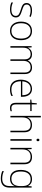

<svg xmlns="http://www.w3.org/2000/svg" viewBox="1858 -2658 1040 4796"><g transform="rotate(90 2378.0 -260.0)"><path d="M416 -137C416 -235 332 -260 241 -290C156 -319 94 -333 94 -407C94 -472 149 -505 240 -505C292 -505 350 -492 388 -474L403 -508C359 -526 304 -540 241 -540C127 -540 55 -490 55 -406C55 -310 127 -289 223 -258C314 -230 377 -206 377 -135C377 -67 329 -24 215 -24C153 -24 92 -39 42 -64V-24C80 -6 141 10 214 10C346 10 416 -45 416 -137Z M984 -265C984 -423 913 -540 756 -540C608 -540 520 -435 520 -265C520 -104 601 10 751 10C907 10 984 -105 984 -265ZM560 -265C560 -415 629 -505 756 -505C891 -505 944 -401 944 -265C944 -124 885 -25 751 -25C622 -25 560 -122 560 -265Z M1669 -540C1579 -540 1519 -499 1491 -434H1489C1469 -503 1414 -540 1339 -540C1245 -540 1195 -489 1172 -438H1169L1163 -530H1132V0H1171V-315C1171 -448 1240 -505 1336 -505C1409 -505 1462 -459 1462 -357V0H1500V-319C1500 -449 1565 -505 1666 -505C1739 -505 1792 -459 1792 -357V0H1830V-359C1830 -483 1765 -540 1669 -540Z M2200 -540C2048 -540 1970 -415 1970 -260C1970 -100 2048 10 2211 10C2277 10 2325 0 2377 -23V-61C2316 -33 2277 -25 2212 -25C2081 -25 2009 -110 2010 -263H2398V-294C2398 -434 2335 -540 2200 -540ZM2200 -505C2307 -505 2358 -421 2358 -297H2011C2023 -432 2094 -505 2200 -505Z M2680 -25C2611 -25 2587 -68 2587 -146V-496H2755V-530H2587V-659H2560L2548 -531L2468 -522V-496H2548V-143C2548 -43 2585 10 2677 10C2711 10 2736 4 2758 -4V-37C2737 -30 2711 -25 2680 -25Z M2913 -504V-760H2874V0H2913V-297C2913 -437 2982 -505 3098 -505C3192 -505 3245 -455 3245 -345V0H3284V-347C3284 -479 3218 -539 3101 -539C2997 -539 2936 -488 2913 -426H2910C2911 -454 2913 -475 2913 -504Z M3475 -724C3454 -724 3445 -709 3445 -688C3445 -667 3454 -652 3475 -652C3500 -652 3507 -667 3507 -688C3507 -709 3500 -724 3475 -724ZM3495 -530H3456V0H3495Z M3900 -540C3797 -540 3738 -486 3713 -426H3710L3704 -530H3673V0H3712V-297C3712 -437 3781 -505 3897 -505C3991 -505 4044 -455 4044 -345V0H4083V-347C4083 -479 4017 -540 3900 -540Z M4453 -540C4302 -540 4224 -432 4224 -258C4224 -83 4305 10 4442 10C4536 10 4600 -30 4627 -108H4630C4628 -74 4627 -49 4627 -15V23C4627 134 4575 205 4443 205C4368 205 4304 187 4255 163V204C4304 224 4362 240 4442 240C4603 240 4666 154 4666 22V-530H4634L4628 -443H4625C4595 -500 4544 -540 4453 -540ZM4455 -505C4585 -505 4628 -418 4628 -289V-246C4628 -132 4591 -25 4445 -25C4328 -25 4264 -106 4264 -258C4264 -413 4326 -505 4455 -505Z"/></g></svg>

Font: Noto Sans Gurmukhi ExtraLight
Style: Regular
Weight: 200
Designer: Jelle Bosma - Monotype Design Team
Foundry: Monotype Imaging Inc.
Version: Version 2.004